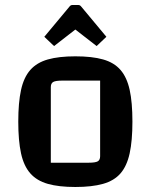

<svg xmlns="http://www.w3.org/2000/svg" viewBox="-20 -736 602 767"><path d="M281 11Q215 11 171 -1.5Q127 -14 101 -43.5Q75 -73 64 -123.5Q53 -174 53 -250Q53 -326 64 -376.5Q75 -427 101 -456.5Q127 -486 171 -498.5Q215 -511 281 -511Q348 -511 392 -498.5Q436 -486 461.5 -456.5Q487 -427 498 -377Q509 -327 509 -250Q509 -174 498 -123.5Q487 -73 461.5 -43.5Q436 -14 391.5 -1.5Q347 11 281 11ZM183 -86H334Q361 -86 370.5 -91.5Q380 -97 380 -112V-414H229Q202 -414 192.5 -408.5Q183 -403 183 -388ZM196 -552 157 -589 257 -709Q262 -716 269 -716H293Q300 -716 305 -709L405 -589L366 -552L281 -618Z"/></svg>

Font: Changa Medium
Style: Regular
Weight: 500
Designer: Eduardo Rodriguez Tunni
Foundry: Eduardo Rodriguez Tunni
Version: Version 3.003